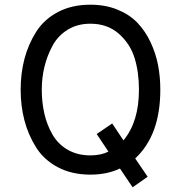

<svg xmlns="http://www.w3.org/2000/svg" viewBox="-20 -732 770 818"><path d="M365 12Q286 12 226.5 -19.5Q167 -51 133.5 -104.5Q100 -158 84 -219.5Q68 -281 68 -350Q68 -419 84 -480.5Q100 -542 133.5 -595.5Q167 -649 226.5 -680.5Q286 -712 365 -712Q429 -712 480.5 -691Q532 -670 565.5 -635Q599 -600 621.5 -552Q644 -504 653.5 -454Q663 -404 663 -350Q663 -156 556 -57L609 21L545 66L491 -14Q436 12 365 12ZM365 -70Q410 -70 442 -86L392 -161L458 -206L506 -134Q572 -213 572 -350Q572 -424 553.5 -484.5Q535 -545 486.5 -588Q438 -631 365 -631Q310 -631 268.5 -605.5Q227 -580 204 -537.5Q181 -495 169.5 -448Q158 -401 158 -350Q158 -296 169 -248Q180 -200 203.5 -159Q227 -118 268.5 -94Q310 -70 365 -70Z"/></svg>

Font: Overpass
Style: Regular
Weight: 400
Designer: Delve Withrington, Thomas Jockin
Foundry: Delve Fonts
Version: Version 3.000;DELV;Overpass